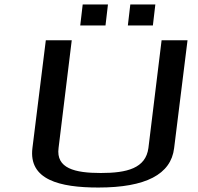

<svg xmlns="http://www.w3.org/2000/svg" viewBox="-20 -829 885 859"><path d="M431 -55C314 -55 230 -76 242 -167L301 -649H185L125 -166C108 -25 246 10 420 10C632 10 745 -49 759 -166L819 -649H703L644 -167C632 -76 548 -55 431 -55ZM452 -715 463 -809H350L339 -715ZM664 -715 675 -809H563L552 -715Z"/></svg>

Font: Gamestation Extended
Style: Italic
Weight: 400
Width: 7
Designer: Jonas Hecksher
Foundry: Jonas Hecksher, Playtypeª, e-types AS
Version: Version 1.003